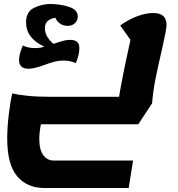

<svg xmlns="http://www.w3.org/2000/svg" viewBox="-20 -595 886 958"><path d="M16 95Q16 43 23.5 -21Q31 -85 41 -129Q69 -122 117.5 -117Q166 -112 229 -112H574Q589 -206 631 -396L580 -468Q618 -496 662 -513Q706 -530 744 -530Q779 -530 795 -515Q811 -500 811 -470Q811 -449 788 -348Q768 -263 755.5 -199.5Q743 -136 739 -80L670 25H184Q176 68 176 99Q176 152 196 179Q216 206 247 206H644L622 343H200Q116 343 66 285Q16 227 16 95ZM376 -354Q376 -321 358 -280Q329 -293 297 -293Q274 -293 252.5 -287.5Q231 -282 202 -271Q151 -252 122 -252Q75 -252 75 -296Q75 -325 94 -368Q121 -355 154 -355Q180 -355 201 -362Q110 -405 110 -483Q110 -536 149 -555.5Q188 -575 231 -575Q279 -575 323.5 -561Q368 -547 368 -512Q368 -494 354.5 -480Q341 -466 318 -466Q295 -466 278.5 -478Q262 -490 257 -506Q234 -504 219 -491Q204 -478 204 -453Q204 -413 247 -376Q253 -378 270.5 -384Q288 -390 302.5 -393Q317 -396 330 -396Q353 -396 364.5 -386.5Q376 -377 376 -354Z"/></svg>

Font: Lemonada SemiBold
Style: Regular
Weight: 600
Designer: Mohamed Gaber (Arabic) Eduardo Tunni (Latin)
Foundry: Kief Type Foundry
Version: Version 3.006